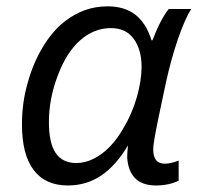

<svg xmlns="http://www.w3.org/2000/svg" viewBox="-20 -564 613 594"><path d="M47.9 -179.7Q47.9 -249 66.9 -312Q83.5 -370.6 112.8 -419.2Q142.1 -467.8 180.2 -497.6Q239.7 -544.4 312.5 -544.4Q365.2 -544.4 398.7 -518.6Q432.1 -492.7 448.7 -439.5H451.7Q476.6 -504.4 502 -536.1H571.3Q551.3 -503.4 530.5 -443.1Q509.8 -382.8 494.1 -312Q464.8 -176.3 458.5 -138.7Q454.1 -115.2 454.1 -101.1Q454.1 -57.6 489.7 -57.6Q508.3 -57.6 532.7 -67.4V-4.9Q501.5 9.8 462.9 9.8Q419.9 9.8 397.9 -12.7Q376 -35.2 373.5 -77.1Q373.5 -91.3 376 -114.3Q338.9 -51.8 293.2 -21Q247.6 9.8 189.9 9.8Q120.1 9.8 84 -38.1Q47.9 -85.9 47.9 -179.7ZM321.3 -111.8Q344.7 -136.7 361.8 -167.5Q388.2 -210.9 403.1 -262.7Q418 -314.5 418 -356.9Q418 -410.6 393.8 -443.8Q369.6 -477.1 323.2 -477.1Q271 -477.1 228.3 -439.5Q185.5 -401.9 158.7 -330.1Q131.3 -258.8 131.3 -186Q131.3 -121.6 152.3 -90.6Q173.3 -59.6 216.3 -59.6Q243.2 -59.6 270 -73Q296.9 -86.4 321.3 -111.8Z"/></svg>

Font: Viking Open Sans
Style: Italic
Weight: 400
Italic angle: -12°
Foundry: Ascender Corporation
Version: Version 2.000